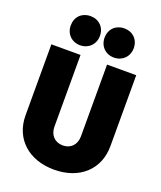

<svg xmlns="http://www.w3.org/2000/svg" viewBox="-169 -1048 977 1163"><g transform="rotate(20 319.5 -467.0)"><path d="M211 -754C265 -754 305 -794 305 -848C305 -904 266 -942 211 -942C156 -942 117 -904 117 -848C117 -794 156 -754 211 -754ZM429 -754C483 -754 523 -794 523 -848C523 -904 484 -942 429 -942C374 -942 335 -904 335 -848C335 -794 374 -754 429 -754ZM320 8C484 8 593 -92 593 -243V-700H405V-238C405 -184 371 -148 320 -148C268 -148 234 -184 234 -238V-700H46V-243C46 -92 156 8 320 8Z"/></g></svg>

Font: Arthouse Owned Black
Style: Regular
Weight: 900
Designer: Jeremy Tribby
Foundry: Tribby Type
Version: Version 1.000;PS 001.000;hotconv 1.0.88;makeotf.lib2.5.64775